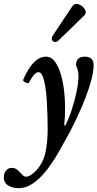

<svg xmlns="http://www.w3.org/2000/svg" viewBox="-85 -712 509 1003"><path d="M10 271Q-18 271 -41.5 257.5Q-65 244 -65 214Q-65 193 -53.5 179Q-42 165 -24 165Q-10 165 0.5 171.5Q11 178 19 188Q24 194 33 202.5Q42 211 51 211Q72 211 102 181Q141 140 152.5 84Q164 28 164 -35Q164 -67 163 -106.5Q162 -146 159.5 -186Q157 -226 151.5 -260Q146 -294 137.5 -314.5Q129 -335 115 -335Q95 -335 66 -280Q64 -276 55.5 -278.5Q47 -281 40.5 -286Q34 -291 36 -296Q89 -416 154 -416Q183 -416 202 -390Q221 -364 233 -323Q245 -282 250 -236Q255 -190 255 -151Q255 -127 254 -104Q253 -81 250 -58L256 -56Q274 -91 289.5 -138Q305 -185 315 -232.5Q325 -280 325 -315Q325 -344 312 -371Q312 -416 358 -416Q404 -416 404 -373Q404 -339 392 -294Q380 -249 361 -200Q342 -151 320 -104Q298 -57 278 -19Q251 31 221.5 82.5Q192 134 159 176.5Q126 219 89 245Q52 271 10 271ZM221 -501Q211 -491 200.5 -493Q190 -495 186.5 -504.5Q183 -514 192 -528L292 -678Q302 -693 316.5 -691.5Q331 -690 344 -679.5Q357 -669 361.5 -655.5Q366 -642 356 -632Z"/></svg>

Font: Junicode
Style: Bold Italic
Weight: 700
Italic angle: -11°
Designer: Peter S. Baker
Version: Version 2.100; ttfautohint (v1.8.4)